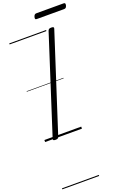

<svg xmlns="http://www.w3.org/2000/svg" viewBox="-285 -1241 1192 1793"><g transform="rotate(-20 310.5 -344.0)"><path d="M100 14Q85 14 79 9.5Q73 5 77 -6L386 -966Q390 -976 397 -980.5Q404 -985 419 -985Q434 -985 440 -980.5Q446 -976 442 -965L132 -5Q129 5 122 9.5Q115 14 100 14ZM320 -1106Q308 -1106 305.5 -1112.5Q303 -1119 306 -1131Q310 -1145 316.5 -1151.5Q323 -1158 334 -1158H605Q617 -1158 619.5 -1151Q622 -1144 619 -1131Q615 -1118 609 -1112Q603 -1106 591 -1106ZM0 460H366V470H0ZM0 -20H366V0H0ZM0 -505H366V-500H0ZM0 -980H366V-970H0Z"/></g></svg>

Font: Playwrite NO Guides
Style: Regular
Weight: 400
Designer: Veronika Burian, José Scaglione
Foundry: TypeTogether
Version: Version 1.003